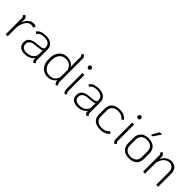

<svg xmlns="http://www.w3.org/2000/svg" viewBox="289 -2027 3347 3347"><g transform="rotate(45 1963.0 -353.0)"><path d="M361 -466 347 -420Q321 -434 289 -434Q234 -434 192.5 -378.5Q151 -323 137 -229V0H89V-403Q89 -418 83.5 -428Q78 -438 63 -452L96 -481Q119 -467 128 -449Q137 -431 137 -399V-335Q159 -405 202 -443Q245 -481 303 -481Q337 -481 361 -466Z M818 -19 785 11Q762 -3 753 -21Q744 -39 744 -70V-74Q718 -33 671 -11Q624 11 561 11Q487 11 446.5 -24.5Q406 -60 406 -125Q406 -250 575 -266L660 -274Q708 -279 726 -291Q744 -303 744 -332Q744 -384 707 -413.5Q670 -443 606 -443Q551 -443 517.5 -428.5Q484 -414 460 -380L426 -406Q472 -481 606 -481Q694 -481 743 -440.5Q792 -400 792 -327V-68Q792 -52 797 -42Q802 -32 818 -19ZM744 -173V-261Q720 -243 655 -237L581 -231Q516 -225 484 -198Q452 -171 452 -125Q452 -79 482 -54.5Q512 -30 568 -30Q647 -30 695.5 -69Q744 -108 744 -173Z M1365 -19 1334 11Q1291 -15 1291 -74Q1265 -33 1223.5 -11Q1182 11 1129 11Q1068 11 1022 -17.5Q976 -46 950.5 -98Q925 -150 925 -219V-251Q925 -320 950.5 -372Q976 -424 1022 -452.5Q1068 -481 1129 -481Q1183 -481 1225 -459.5Q1267 -438 1291 -398V-639Q1291 -655 1286 -664.5Q1281 -674 1265 -688L1298 -717Q1321 -703 1330 -685Q1339 -667 1339 -635V-68Q1339 -53 1344.5 -43Q1350 -33 1365 -19ZM1291 -327Q1272 -382 1235 -411.5Q1198 -441 1135 -441Q1062 -441 1017.5 -389Q973 -337 973 -251V-219Q973 -133 1017.5 -81.5Q1062 -30 1135 -30Q1198 -30 1235 -59Q1272 -88 1291 -144Z M1498 -627Q1498 -643 1509 -654Q1520 -665 1536 -665Q1552 -665 1563 -654Q1574 -643 1574 -627Q1574 -611 1563 -600Q1552 -589 1536 -589Q1520 -589 1509 -600Q1498 -611 1498 -627ZM1512 -72V-470H1560V-68Q1560 -53 1565.5 -43Q1571 -33 1586 -19L1555 11Q1531 -4 1521.5 -22Q1512 -40 1512 -72Z M2119 -19 2086 11Q2063 -3 2054 -21Q2045 -39 2045 -70V-74Q2019 -33 1972 -11Q1925 11 1862 11Q1788 11 1747.5 -24.5Q1707 -60 1707 -125Q1707 -250 1876 -266L1961 -274Q2009 -279 2027 -291Q2045 -303 2045 -332Q2045 -384 2008 -413.5Q1971 -443 1907 -443Q1852 -443 1818.5 -428.5Q1785 -414 1761 -380L1727 -406Q1773 -481 1907 -481Q1995 -481 2044 -440.5Q2093 -400 2093 -327V-68Q2093 -52 2098 -42Q2103 -32 2119 -19ZM2045 -173V-261Q2021 -243 1956 -237L1882 -231Q1817 -225 1785 -198Q1753 -171 1753 -125Q1753 -79 1783 -54.5Q1813 -30 1869 -30Q1948 -30 1996.5 -69Q2045 -108 2045 -173Z M2226 -162V-309Q2226 -389 2279 -435Q2332 -481 2423 -481Q2483 -481 2526 -462.5Q2569 -444 2601 -404L2567 -375Q2535 -412 2503.5 -426.5Q2472 -441 2423 -441Q2354 -441 2314 -405.5Q2274 -370 2274 -309V-162Q2274 -98 2313.5 -64Q2353 -30 2426 -30Q2525 -30 2571 -94L2604 -65Q2575 -26 2531.5 -7.5Q2488 11 2426 11Q2329 11 2277.5 -34Q2226 -79 2226 -162Z M2722 -627Q2722 -643 2733 -654Q2744 -665 2760 -665Q2776 -665 2787 -654Q2798 -643 2798 -627Q2798 -611 2787 -600Q2776 -589 2760 -589Q2744 -589 2733 -600Q2722 -611 2722 -627ZM2736 -72V-470H2784V-68Q2784 -53 2789.5 -43Q2795 -33 2810 -19L2779 11Q2755 -4 2745.5 -22Q2736 -40 2736 -72Z M2941 -170V-301Q2941 -386 2992 -433.5Q3043 -481 3135 -481Q3226 -481 3277.5 -433.5Q3329 -386 3329 -301V-170Q3329 -85 3277.5 -37Q3226 11 3135 11Q3043 11 2992 -37Q2941 -85 2941 -170ZM3280 -170V-301Q3280 -368 3242 -404.5Q3204 -441 3135 -441Q3065 -441 3027 -404.5Q2989 -368 2989 -301V-170Q2989 -103 3027 -66.5Q3065 -30 3135 -30Q3204 -30 3242 -66.5Q3280 -103 3280 -170ZM3196 -693H3252L3157 -552H3116Z M3847 -322V0H3799V-312Q3799 -373 3770.5 -407Q3742 -441 3690 -441Q3629 -441 3583.5 -393.5Q3538 -346 3523 -266V0H3475V-403Q3475 -418 3469.5 -428Q3464 -438 3449 -452L3480 -481Q3504 -467 3513.5 -449Q3523 -431 3523 -399V-356Q3548 -416 3594 -448.5Q3640 -481 3702 -481Q3769 -481 3808 -438.5Q3847 -396 3847 -322Z"/></g></svg>

Font: KoHo Light
Style: Regular
Weight: 300
Version: Version 1.000; ttfautohint (v1.6)